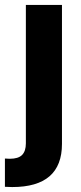

<svg xmlns="http://www.w3.org/2000/svg" viewBox="-47 -550 324 769"><path d="M201.2 -530.3V26.4Q201.2 199.2 2 199.2L-27.3 198.2V85L-7.8 85.9Q26.4 85.9 41.5 70.6Q56.6 55.2 56.6 24.4V-530.3Z"/></svg>

Font: Pretendard
Style: Bold
Weight: 700
Designer: Base glyphs from Inter by Rasmus Andersson; Hangeul glyphs from Noto Sans CJK(Source Han Sans) by Jang Soo-young and Kan
Foundry: Kil Hyung-jin
Version: Version 1.309